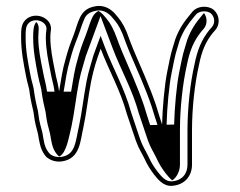

<svg xmlns="http://www.w3.org/2000/svg" viewBox="-20 -551 795 637"><path d="M413.3 -409.8C409.8 -420 405.4 -431.8 399.8 -445.9C387.6 -474.4 377.1 -487.7 360.2 -507C340.9 -527.6 316.7 -535.8 290.8 -529C243.6 -518.6 240.4 -477.6 224.4 -435C211 -400.2 206.8 -389.1 197.3 -353.9C188.2 -324.5 182.1 -285.1 176 -247.7C172.3 -276.8 167.1 -287.4 161.9 -317.4C154.6 -353.7 147 -389.8 147 -427C147 -437.5 147.8 -442.5 148.9 -451.2C153.9 -488.5 103.8 -513.1 70.3 -490C49.7 -474.7 50 -453.8 50 -427C50 -381.6 58.2 -340.8 66.1 -299.6C71.6 -269.8 77 -261.9 79 -239.3L79 -239.1C81.6 -220.4 87 -196 91.1 -179.6L95.1 -152.1C99.7 -125.6 106.5 -112.2 109 -89C113.4 -65 119.4 -44.7 136 -28L136.4 -28.3C150.2 -17.3 168.2 -13.2 185.2 -15.5C247.2 -24.5 246.1 -85.1 257 -130.1C267.3 -179.3 271.8 -225.8 281.9 -278.6C290.8 -322.9 299.8 -350.7 314 -389.3C341.1 -317.5 380.2 -249.9 400.6 -173.9C411 -143.8 420.6 -114.2 430.8 -84.1C441 -56.1 448.7 -46.5 459.1 -25.1C468.2 -5 477.7 10.4 491 28C502.7 42.2 521 68 551.4 65.5C594.4 62.1 617 31.6 617 -5V-119C617 -193 626.4 -275.2 639.8 -333.8C649.3 -382.1 662.3 -412.4 686.3 -442.2L694.2 -451.1C712.3 -472.4 707.7 -502.8 688.3 -519C667.5 -534.6 635 -530.3 619.8 -513.8L611.7 -504C590.4 -478.6 574.3 -455.2 561.5 -420.8L553.1 -392.9C545.9 -371.1 539.3 -335.4 534.3 -310.4C526.2 -270.1 519.1 -194.7 517.7 -137.9C510.9 -157.7 504.3 -180.5 497.5 -202.2C475.7 -266.8 448.8 -324.3 423.6 -384ZM399.3 -404.6 409.7 -378.3C435.2 -318 461.9 -260.9 483.2 -197.6C489.8 -176.4 496.6 -153.3 503.6 -133.1L530.8 -54L532.7 -137.6C534 -193.3 541.2 -268.8 549 -307.4C554.1 -332.6 560.6 -367.8 567.4 -388.4L575.7 -416C588.2 -449.2 602.3 -469.5 623.2 -494.4L631.1 -503.9C641.3 -514.5 665.3 -517.1 679 -507.2C692.3 -495.7 695 -475.1 682.9 -461L674.8 -451.9C649.2 -420 634.9 -386.3 625.2 -336.9C611.5 -277.4 602 -194.1 602 -119V-5C602 24.9 585.3 47.8 550.2 50.6C529.6 52.2 515.6 34.4 502.8 18.6C489.2 0.7 481.6 -11.8 472.7 -31.5C461.4 -54.6 454.5 -62.8 444.9 -89.1C435 -118.4 425 -149.3 415 -178.3C393.5 -257.6 354.5 -324.4 328 -394.6L313.8 -432.2L299.9 -394.5C295.8 -383.4 292.5 -374.5 290.2 -368C282.3 -338.3 274.4 -317.8 267.2 -281.5C257 -227.9 252.4 -181.2 242.3 -133.4C230.1 -82.7 232 -37.5 183.1 -30.4C169.9 -28.5 156 -31.9 145.8 -40.1C131.6 -55.7 127.9 -68.6 123.9 -91.6C120.9 -117.1 114.1 -130.7 109.9 -154.5L105.9 -182.5C101.9 -198.5 96.4 -223.6 94 -240.8C91.3 -267.9 86.1 -274 80.9 -302.4C72.9 -343.8 65 -383.4 65 -427C65 -455.2 65.7 -467.5 79 -477.8C102.5 -493.4 137.2 -476.2 134.1 -453.1C133 -444.8 132 -438.3 132 -427C132 -387.8 140 -350.5 147.1 -314.6C152.5 -283.6 157.6 -273 161.1 -245.9L174.1 -143.2L190.8 -245.3C196.9 -282.8 202.9 -321.4 211.7 -349.7C221.3 -385.3 224.8 -394.5 238.4 -429.6C250.3 -461.3 250.5 -467.1 261 -490.7C266.3 -502 276.9 -510.5 294.4 -514.4C315.3 -519.9 332.9 -513.8 349 -496.9C366.5 -477 374.4 -467.1 385.9 -440.2C391.3 -426.6 395.9 -414.4 399.3 -404.6ZM100.4 -478.1C91.3 -467.6 90 -450 90 -427C90 -382.3 98.1 -341.9 106 -300.7C111.4 -271.5 116.9 -263.5 119 -239.8C121.5 -221.5 126.8 -197.6 131 -180.7L135 -153C139.4 -128 146.2 -113.8 148.9 -90.7C153.2 -66.1 157.8 -51 172.6 -34.7C174.1 -33.5 175.3 -32.7 176.9 -31.7C200.5 -44.1 207.5 -91.7 217.1 -131.3C227.3 -180 231.9 -226.6 242 -279.7C249.1 -315.2 256.7 -334.8 264.8 -365.3C267.1 -371.8 270.4 -380.4 274.4 -391.3L313.5 -497.6L353.6 -391.4C380.4 -320.3 419.5 -253 440.4 -175.6C450.6 -146 460.4 -115.8 470.4 -86.1C480.4 -58.8 487.7 -50 498.5 -27.7C507.5 -7.9 516.1 6.2 529.4 23.7C535.3 31 543.3 41.1 551.3 47.3C564.6 39.4 577 19.1 577 -5V-119C577 -193.4 586.5 -276 600 -335C609.5 -383.7 622.8 -415.1 648.1 -446.7L656.1 -455.8C668.7 -470.4 667.8 -493.7 656.7 -507.8L649.8 -499.5C628.8 -474.5 613.9 -452.9 601.2 -418.9L592.9 -391.1C585.8 -369.9 579.2 -334.3 574.2 -309.3C566.2 -269.6 559 -194.1 557.7 -137.8L478.1 -136C471.2 -156 464.5 -178.9 457.8 -200.4C436.2 -264.4 409.4 -321.7 384.1 -381.7L373.7 -407.8C370.3 -417.8 365.8 -429.7 360.2 -443.6C348.4 -471.3 339.2 -482.9 322.3 -502.2C317.1 -507.6 311.6 -511.9 306.9 -514.6C301 -512 291.8 -505.1 286.8 -494.4C275.9 -470.1 275.7 -463.9 264 -432.8C250.5 -397.9 246.6 -387.6 237 -352.3C228.1 -323.3 222 -284.2 215.9 -246.8L136 -247C132.4 -275.4 127.3 -286 122 -316.3C114.7 -352.5 107 -389 107 -427C107 -449.3 113.1 -464.9 100.4 -478.1Z"/></svg>

Font: HoneyBee
Style: Blur
Weight: 700
Foundry: Cannot Into Space Fonts
Version: Version 0.89